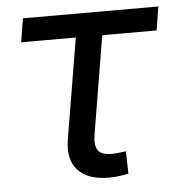

<svg xmlns="http://www.w3.org/2000/svg" viewBox="-44 -581 589 629"><g transform="rotate(-5 250.0 -267.0)"><path d="M289.6 5.4Q220.7 5.4 188 -29.8Q155.3 -64.9 166 -130.9L221.2 -461.4H41.5L54.2 -539.1H499.5L486.8 -461.4H308.1L254.4 -137.7Q249 -103.5 260.3 -87.4Q271.5 -71.3 305.7 -71.3Q314.9 -71.3 327.9 -72.8Q340.8 -74.2 352.1 -75.7L354 -2.4Q340.3 1 323.7 3.2Q307.1 5.4 289.6 5.4Z"/></g></svg>

Font: Inter 18pt
Style: Italic
Weight: 400
Italic angle: -9.3988°
Designer: Rasmus Andersson
Foundry: rsms
Version: Version 4.001;git-66647c0bb